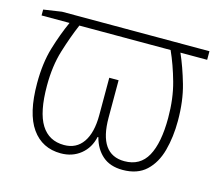

<svg xmlns="http://www.w3.org/2000/svg" viewBox="-82 -638 879 756"><g transform="rotate(15 357.5 -260.0)"><path d="M684 -530V-495H575Q598 -443 616.5 -378.5Q635 -314 635 -233Q635 -167 620 -111.5Q605 -56 569.5 -23Q534 10 474 10Q423 10 392 -17Q361 -44 349 -90H346Q336 -44 302.5 -17Q269 10 222 10Q146 10 103.5 -50Q61 -110 61 -233Q61 -316 80 -379Q99 -442 123 -495H9V-519L83 -530ZM535 -495H163Q140 -441 120.5 -377.5Q101 -314 101 -234Q101 -126 132.5 -75.5Q164 -25 226 -25Q276 -25 303 -64Q330 -103 330 -175V-327H368V-175Q368 -25 472 -25Q536 -25 565.5 -78.5Q595 -132 595 -234Q595 -313 577 -377.5Q559 -442 535 -495Z"/></g></svg>

Font: Noto Sans Disp ExtLt
Style: Regular
Weight: 200
Designer: Monotype Design Team
Foundry: Monotype Imaging Inc.
Version: Version 2.000;GOOG;noto-source:20170915:90ef993387c0